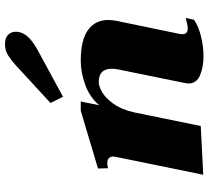

<svg xmlns="http://www.w3.org/2000/svg" viewBox="-53 -770 834 768"><g transform="rotate(-90 364.0 -386.0)"><path d="M361 -551 336 -601 487 -740Q507 -758 526.5 -770.5Q546 -783 571 -783Q597 -783 609 -770.5Q621 -758 621 -740Q621 -732 620 -728Q616 -707 598 -688.5Q580 -670 547 -652ZM676 -60 669 -27Q643 -9 602.5 1Q562 11 523 11Q479 11 446.5 -3Q414 -17 414 -50Q414 -54 416 -64L469 -324Q473 -340 473 -356Q473 -408 420 -408Q403 -408 379.5 -394.5Q356 -381 333.5 -350Q311 -319 299 -269L244 0L49 10L120 -337L122 -349Q122 -374 94 -374Q90 -374 75 -371L74 -411L305 -480H342L327 -406Q359 -444 408.5 -462Q458 -480 505 -480Q588 -480 628 -451Q668 -422 668 -370Q668 -356 665 -339L613 -88Q611 -78 611 -74Q611 -52 634 -52Q643 -52 656.5 -55.5Q670 -59 676 -60Z"/></g></svg>

Font: Taviraj Black
Style: Italic
Weight: 900
Italic angle: -12°
Designer: Katatrad Team
Foundry: CadsonDemak
Version: Version 1.001